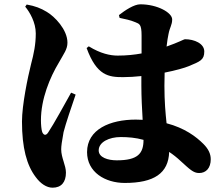

<svg xmlns="http://www.w3.org/2000/svg" viewBox="-20 -809 1040 891"><path d="M97 -778C118 -753 146 -705 146 -654C146 -603 137 -560 124 -511C109 -451 82 -322 82 -245C82 -123 104 -42 146 13C168 43 196 62 224 62C264 62 286 37 286 -8C286 -42 264 -77 264 -116C264 -131 267 -152 275 -196C284 -232 312 -315 331 -370L310 -379C282 -329 229 -232 204 -195C194 -179 183 -180 176 -196C172 -207 170 -231 170 -251C170 -349 211 -449 254 -520C276 -560 293 -580 293 -611C293 -672 233 -733 197 -754C169 -771 143 -781 104 -788ZM646 -160C646 -96 619 -65 522 -65C481 -65 438 -78 438 -111C438 -150 487 -173 540 -173C575 -173 610 -170 646 -160ZM535 -726C558 -721 585 -716 608 -706C627 -698 637 -697 637 -644V-561C604 -555 568 -551 526 -551C492 -551 447 -560 392 -594L382 -586C429 -457 485 -451 551 -451C579 -451 607 -453 636 -456V-413C636 -360 639 -302 642 -253L610 -254C491 -254 384 -209 384 -103C384 -10 468 40 559 40C695 40 762 -5 765 -104C783 -92 801 -78 819 -61C860 -24 877 -6 904 -6C936 -6 958 -29 958 -70C958 -95 947 -118 924 -141C890 -175 837 -215 753 -237C748 -283 743 -338 743 -411L744 -472C795 -482 837 -494 856 -502C909 -524 928 -531 928 -570C928 -607 882 -627 838 -627C834 -627 810 -613 753 -593C756 -618 759 -638 762 -651C768 -683 779 -693 779 -719C779 -750 711 -789 631 -789C602 -789 560 -761 532 -739Z"/></svg>

Font: Noto Serif CJK SC Black
Style: Regular
Weight: 900
Designer: Ryoko NISHIZUKA 西塚涼子 (kana & ideographs); Frank Grießhammer (Latin, Greek & Cyrillic); Wenlong ZHANG 张文龙 (bopomofo); San
Foundry: Adobe
Version: Version 2.001;hotconv 1.1.0;makeotfexe 2.6.0